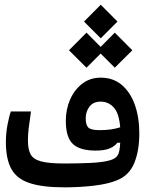

<svg xmlns="http://www.w3.org/2000/svg" viewBox="-20 -806 626 829"><path d="M258.3 2.9Q163.6 2.9 108.2 -15.4Q52.7 -33.7 29.1 -76.4Q5.4 -119.1 5.4 -192.4Q5.4 -230 12.2 -266.4Q19 -302.7 26.9 -324.7H113.8Q106.9 -278.8 103.8 -252Q100.6 -225.1 100.6 -198.7Q100.6 -160.6 112.5 -139.2Q124.5 -117.7 158.4 -108.9Q192.4 -100.1 258.3 -100.1Q314.5 -100.1 369.6 -102.5Q424.8 -105 456.1 -114.3Q477.5 -120.6 487.3 -134Q497.1 -147.5 499 -189.9L486.3 -189.5Q475.6 -174.3 453.1 -165Q430.7 -155.8 393.1 -155.8Q324.7 -155.8 294.4 -184.6Q264.2 -213.4 264.2 -284.2Q264.2 -334.5 283 -377Q301.8 -419.4 335.7 -445.1Q369.6 -470.7 414.6 -470.7Q468.8 -470.7 505.9 -439.2Q543 -407.7 562.3 -353.3Q581.5 -298.8 581.5 -230Q581.5 -154.8 559.6 -101.8Q537.6 -48.8 485.8 -27.8Q445.3 -11.2 384.5 -4.2Q323.7 2.9 258.3 2.9ZM499 -256.3Q494.1 -317.4 470.9 -342.3Q447.8 -367.2 415 -367.2Q382.3 -367.2 366.2 -345.5Q350.1 -323.7 350.1 -294.9Q350.1 -267.1 361.1 -255.6Q372.1 -244.1 409.2 -244.1Q437.5 -244.1 458 -247.1Q478.5 -250 499 -256.3ZM475.6 -513.7 414.6 -574.7 353.5 -513.7 277.8 -588.9 353.5 -665 414.6 -603.5 475.6 -665 551.3 -588.9ZM415 -640.6 342.8 -712.9 415 -785.6 487.3 -712.9Z"/></svg>

Font: Cascadia Mono PL
Style: Regular
Weight: 400
Monospace: yes
Designer: Aaron Bell
Foundry: Saja Typeworks
Version: Version 2404.023; ttfautohint (v1.8.4)